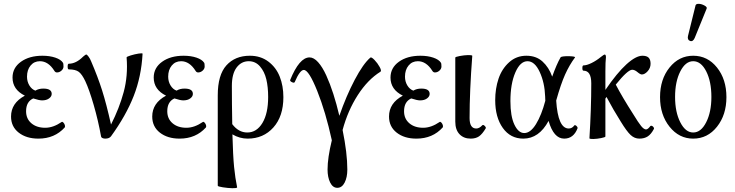

<svg xmlns="http://www.w3.org/2000/svg" viewBox="-20 -718 3868 1010"><path d="M182.1 11.2Q118.7 11.2 78.4 -20.3Q38.1 -51.8 38.1 -105Q38.1 -175.8 110.8 -214.8Q45.9 -246.6 45.9 -310.1Q45.9 -361.3 90.1 -393.1Q134.3 -424.8 203.1 -424.8Q241.7 -424.8 271 -414.8Q300.3 -404.8 311 -388.2Q314 -384.3 314 -368.2Q314 -356 303.2 -346.4Q292.5 -336.9 279.8 -336.9Q271 -336.9 266.1 -345.2Q234.4 -396 189.9 -396Q159.7 -396 140.9 -373.3Q122.1 -350.6 122.1 -314.9Q122.1 -289.1 134.3 -268.8Q146.5 -248.5 166 -241.2Q183.6 -252 208 -252Q252 -252 252 -224.1Q252 -210.4 238 -200.2Q224.1 -189.9 201.2 -189.9Q186.5 -189.9 154.8 -200.2Q117.2 -183.1 117.2 -132.8Q117.2 -93.3 145 -69.6Q172.9 -45.9 217.8 -45.9Q259.8 -45.9 304.2 -76.2Q308.1 -79.1 313.5 -73.2Q318.8 -67.4 321 -60.1Q323.2 -52.7 320.8 -47.9Q267.6 11.2 182.1 11.2Z M533.7 11.2Q524.9 11.2 518.6 8.1Q512.2 4.9 511.7 0Q496.6 -84 472.9 -165.8Q449.2 -247.6 428.7 -291Q411.6 -327.1 394.5 -340.1Q377.4 -353 341.8 -353Q335.9 -353 335.9 -367.9Q335.9 -382.8 341.8 -382.8Q379.9 -382.8 417 -419.9Q429.7 -431.2 434.1 -431.2Q437.5 -431.2 445.8 -420.2Q454.1 -409.2 460 -394Q494.6 -313.5 517.1 -242.7Q539.6 -171.9 564 -63Q607.4 -147.9 630.6 -233.6Q653.8 -319.3 646 -416Q646 -419.9 667.7 -426.5Q689.5 -433.1 708.3 -436Q727.1 -439 730 -436Q723.6 -315.4 683.1 -212.4Q642.6 -109.4 564 -1Q554.7 11.2 533.7 11.2Z M924.8 11.2Q861.3 11.2 821 -20.3Q780.8 -51.8 780.8 -105Q780.8 -175.8 853.5 -214.8Q788.6 -246.6 788.6 -310.1Q788.6 -361.3 832.8 -393.1Q877 -424.8 945.8 -424.8Q984.4 -424.8 1013.7 -414.8Q1043 -404.8 1053.7 -388.2Q1056.6 -384.3 1056.6 -368.2Q1056.6 -356 1045.9 -346.4Q1035.2 -336.9 1022.5 -336.9Q1013.7 -336.9 1008.8 -345.2Q977.1 -396 932.6 -396Q902.3 -396 883.5 -373.3Q864.7 -350.6 864.7 -314.9Q864.7 -289.1 877 -268.8Q889.2 -248.5 908.7 -241.2Q926.3 -252 950.7 -252Q994.6 -252 994.6 -224.1Q994.6 -210.4 980.7 -200.2Q966.8 -189.9 943.8 -189.9Q929.2 -189.9 897.5 -200.2Q859.9 -183.1 859.9 -132.8Q859.9 -93.3 887.7 -69.6Q915.5 -45.9 960.4 -45.9Q1002.4 -45.9 1046.9 -76.2Q1050.8 -79.1 1056.2 -73.2Q1061.5 -67.4 1063.7 -60.1Q1065.9 -52.7 1063.5 -47.9Q1010.3 11.2 924.8 11.2Z M1227.5 268.1Q1224.6 272.5 1201.9 272Q1179.2 271.5 1152.3 267.3Q1125.5 263.2 1125.5 258.8V-216.8Q1125.5 -323.7 1171.1 -374.3Q1216.8 -424.8 1294.4 -424.8Q1350.6 -424.8 1391.4 -394.3Q1432.1 -363.8 1451.4 -315.2Q1470.7 -266.6 1470.7 -207Q1470.7 -106.4 1418.2 -47.6Q1365.7 11.2 1282.7 11.2Q1240.7 11.2 1202.6 -11.2Q1205.6 101.1 1211.4 160.2Q1217.3 219.2 1227.5 268.1ZM1199.7 -266.1Q1199.7 -175.3 1201.7 -64.9Q1234.9 -21 1280.8 -21Q1330.1 -21 1360.4 -71Q1390.6 -121.1 1390.6 -208Q1390.6 -260.3 1380.9 -301Q1371.1 -341.8 1347.4 -368.9Q1323.7 -396 1288.6 -396Q1249.5 -396 1224.6 -362.8Q1199.7 -329.6 1199.7 -266.1Z M1754.4 270Q1730.5 270 1716.8 242.2Q1703.1 214.4 1703.1 173.8Q1703.1 112.3 1725.6 20Q1692.9 -129.4 1648.7 -239.7Q1604.5 -350.1 1578.1 -350.1Q1557.6 -350.1 1530.3 -286.1Q1527.3 -280.3 1516.1 -285.6Q1504.9 -291 1506.3 -296.9Q1554.7 -416 1608.4 -416Q1630.9 -416 1653.6 -390.6Q1676.3 -365.2 1696.3 -321.3Q1716.3 -277.3 1733.4 -224.1Q1750.5 -170.9 1765.1 -108.9Q1801.3 -213.4 1845.9 -298.1Q1890.6 -382.8 1928.2 -415Q1933.6 -419.4 1950 -402.6Q1966.3 -385.7 1977.3 -365.5Q1988.3 -345.2 1981.4 -340.8Q1914.6 -299.3 1862.1 -217.8Q1809.6 -136.2 1782.2 -34.2Q1807.1 87.9 1807.1 173.8Q1807.1 214.8 1793 242.4Q1778.8 270 1754.4 270Z M2170.4 11.2Q2106.9 11.2 2066.7 -20.3Q2026.4 -51.8 2026.4 -105Q2026.4 -175.8 2099.1 -214.8Q2034.2 -246.6 2034.2 -310.1Q2034.2 -361.3 2078.4 -393.1Q2122.6 -424.8 2191.4 -424.8Q2230 -424.8 2259.3 -414.8Q2288.6 -404.8 2299.3 -388.2Q2302.2 -384.3 2302.2 -368.2Q2302.2 -356 2291.5 -346.4Q2280.8 -336.9 2268.1 -336.9Q2259.3 -336.9 2254.4 -345.2Q2222.7 -396 2178.2 -396Q2147.9 -396 2129.2 -373.3Q2110.4 -350.6 2110.4 -314.9Q2110.4 -289.1 2122.6 -268.8Q2134.8 -248.5 2154.3 -241.2Q2171.9 -252 2196.3 -252Q2240.2 -252 2240.2 -224.1Q2240.2 -210.4 2226.3 -200.2Q2212.4 -189.9 2189.5 -189.9Q2174.8 -189.9 2143.1 -200.2Q2105.5 -183.1 2105.5 -132.8Q2105.5 -93.3 2133.3 -69.6Q2161.1 -45.9 2206.1 -45.9Q2248 -45.9 2292.5 -76.2Q2296.4 -79.1 2301.8 -73.2Q2307.1 -67.4 2309.3 -60.1Q2311.5 -52.7 2309.1 -47.9Q2255.9 11.2 2170.4 11.2Z M2456.1 11.2Q2419.4 11.2 2397.2 -12Q2375 -35.2 2375 -78.1V-415Q2375 -418.9 2398.4 -423.3Q2421.9 -427.7 2441.7 -428.2Q2461.4 -428.7 2464.4 -424.8Q2450.2 -237.8 2450.2 -97.2Q2450.2 -42 2485.4 -42Q2501.5 -42 2517.1 -59.1Q2522 -63.5 2529.8 -55.7Q2537.6 -47.9 2535.2 -43Q2517.1 -12.7 2499.8 -0.7Q2482.4 11.2 2456.1 11.2Z M2732.9 11.2Q2665 11.2 2625 -44.9Q2585 -101.1 2585 -190.9Q2585 -252 2602.5 -304Q2620.1 -356 2658.2 -390.4Q2696.3 -424.8 2749 -424.8Q2800.3 -424.8 2833.7 -394.5Q2867.2 -364.3 2884.8 -314.9Q2907.7 -379.4 2928.7 -416Q2932.6 -422.9 2974.1 -422.4Q3006.8 -421.4 3004.9 -416Q2975.1 -376 2952.6 -325.9Q2930.2 -275.9 2905.8 -189Q2915 -42 2971.7 -42Q2989.7 -42 3001 -58.1Q3003.4 -61 3007.8 -58.8Q3012.2 -56.6 3015.9 -51.5Q3019.5 -46.4 3018.1 -43Q2997.1 11.2 2947.8 11.2Q2892.6 11.2 2865.7 -82Q2815.4 11.2 2732.9 11.2ZM2665 -186Q2665 -106.4 2686 -62.3Q2707 -18.1 2737.8 -18.1Q2770.5 -18.1 2799.6 -65.2Q2828.6 -112.3 2848.6 -188Q2848.6 -191.4 2848.1 -198.7Q2847.7 -206.1 2847.7 -210Q2845.2 -282.7 2819.1 -339.4Q2793 -396 2754.9 -396Q2716.3 -396 2690.7 -336.4Q2665 -276.9 2665 -186Z M3080.6 9.8Q3090.3 -145 3090.3 -279.8Q3090.3 -346.2 3049.3 -346.2Q3043.5 -346.2 3043.5 -360.1Q3043.5 -374 3049.3 -374Q3066.4 -374 3091.8 -386.5Q3117.2 -398.9 3141.6 -418.9Q3157.2 -431.2 3160.6 -431.2Q3167.5 -431.2 3167.5 -417Q3164.6 -393.1 3164.6 -341.8V-245.1Q3226.1 -335 3275.6 -379.9Q3325.2 -424.8 3359.4 -424.8Q3381.8 -424.8 3392.1 -414.6Q3402.3 -404.3 3402.3 -382.8Q3402.3 -360.4 3387 -343.3Q3371.6 -326.2 3356.4 -326.2Q3348.1 -326.2 3333.5 -338.6Q3318.8 -351.1 3305.7 -351.1Q3282.2 -351.1 3219.2 -272.9Q3253.9 -206.5 3310.5 -118.2Q3337.9 -73.2 3352.5 -55.2Q3367.2 -37.1 3378.4 -37.1Q3388.2 -37.1 3401.4 -55.2Q3404.3 -57.6 3409.2 -55.9Q3414.1 -54.2 3418 -48.8Q3421.9 -43.5 3419.4 -39.1Q3405.3 -12.2 3387.5 -0.5Q3369.6 11.2 3343.3 11.2Q3317.9 11.2 3297.4 -7.8Q3276.9 -26.9 3245.6 -78.1Q3207 -139.2 3170.4 -208L3164.6 -199.2V0Q3164.6 3.9 3142.6 8.3Q3120.6 12.7 3101.8 13.2Q3083 13.7 3080.6 9.8Z M3634.3 -518.1Q3625 -497.1 3609.9 -502.7Q3594.7 -508.3 3599.1 -528.8L3639.2 -690.9Q3643.1 -698.7 3657.5 -697.8Q3671.9 -696.8 3686.3 -688.7Q3700.7 -680.7 3697.3 -672.9ZM3626.5 11.2Q3552.2 11.2 3502.2 -51.3Q3452.1 -113.8 3452.1 -207Q3452.1 -300.8 3502 -362.8Q3551.8 -424.8 3626.5 -424.8Q3702.1 -424.8 3751.7 -362.8Q3801.3 -300.8 3801.3 -207Q3801.3 -113.8 3751.7 -51.3Q3702.1 11.2 3626.5 11.2ZM3626.5 -21Q3667.5 -21 3694.8 -74.7Q3722.2 -128.4 3722.2 -208Q3722.2 -289.1 3695.1 -342.5Q3668 -396 3626.5 -396Q3585.9 -396 3558.6 -342.3Q3531.2 -288.6 3531.2 -208Q3531.2 -128.4 3558.6 -74.7Q3585.9 -21 3626.5 -21Z"/></svg>

Font: Junicode SmCond
Style: Regular
Weight: 400
Width: 4
Designer: Peter S. Baker
Version: Version 2.206